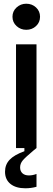

<svg xmlns="http://www.w3.org/2000/svg" viewBox="-20 -795 282 1031"><path d="M176 0H66V-557H176ZM47 -705Q47 -735 69 -755Q91 -775 121 -775Q152 -775 173.5 -755Q195 -735 195 -705Q195 -675 173.5 -655Q152 -635 121 -635Q91 -635 69 -655Q47 -675 47 -705ZM7 127Q7 89 31.5 63Q56 37 111 17V0H176L160 13Q117 49 102.5 66Q88 83 88 104Q88 124 100.5 135.5Q113 147 135 147Q156 147 176 139V208Q147 216 116 216Q65 216 36 192.5Q7 169 7 127Z"/></svg>

Font: Open Sauce One Medium
Style: Regular
Weight: 500
Designer: Alfredo Marco Pradil
Foundry: Creative Sauce Fz LLC
Version: Version 1.477